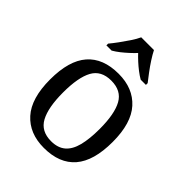

<svg xmlns="http://www.w3.org/2000/svg" viewBox="-218 -885 1013 1013"><g transform="rotate(45 288.5 -378.0)"><path d="M287 10Q179 10 117 -59Q55 -128 55 -269Q55 -409 114.5 -477.5Q174 -546 290 -546Q398 -546 460 -477.5Q522 -409 522 -269Q522 -128 462.5 -59Q403 10 287 10ZM289 -42Q339 -42 369 -67.5Q399 -93 412 -144Q425 -195 425 -269Q425 -381 394 -437Q363 -493 288 -493Q213 -493 182.5 -437Q152 -381 152 -269Q152 -157 183 -99.5Q214 -42 289 -42ZM138 -619Q154 -638 173 -664Q192 -690 210 -717Q228 -744 238 -766H333Q344 -744 361.5 -717Q379 -690 398.5 -664Q418 -638 433 -619V-606H394Q375 -617 355.5 -632Q336 -647 318 -663.5Q300 -680 285 -696Q270 -680 252 -663.5Q234 -647 215 -632Q196 -617 177 -606H138Z"/></g></svg>

Font: Noto Serif Khmer
Style: Regular
Weight: 400
Designer: Danh Hong and the Monotype Design Team
Foundry: Monotype Imaging Inc.
Version: Version 2.003